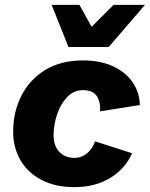

<svg xmlns="http://www.w3.org/2000/svg" viewBox="-20 -758 615 788"><path d="M286 10Q207 10 150.5 -19.5Q94 -49 64 -100.5Q34 -152 34 -218Q34 -298 67.5 -364.5Q101 -431 165 -470.5Q229 -510 321 -510Q390 -510 441.5 -487Q493 -464 522.5 -423Q552 -382 554 -327L391 -301Q393 -340 377 -364Q361 -388 320 -388Q283 -388 256 -360Q229 -332 214.5 -289Q200 -246 200 -203Q200 -160 223 -135Q246 -110 287 -110Q314 -110 337 -128.5Q360 -147 370 -178L522 -129Q494 -65 432 -27.5Q370 10 286 10ZM261 -565 192 -738H306L356 -648L446 -738H575L426 -565Z"/></svg>

Font: Work Sans
Style: Bold Italic
Weight: 700
Italic angle: -13°
Designer: Wei Huang
Foundry: Wei Huang
Version: Version 2.010; ttfautohint (v1.8.3)